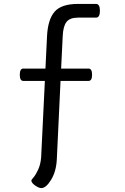

<svg xmlns="http://www.w3.org/2000/svg" viewBox="-20 -760 640 980"><path d="M99 -410H212L220 -574Q224 -660 258.5 -700Q293 -740 378 -740H470Q490 -740 490 -705Q490 -670 470 -670H378Q336 -670 319 -647.5Q302 -625 300 -574L292 -410H432Q450 -410 450 -378.5Q450 -347 432 -347H289L270 53Q267 115 241 157.5Q215 200 191 200Q178 200 159 186.5Q140 173 140 161Q140 158 151 145.5Q162 133 174.5 106.5Q187 80 190 43L209 -347H99Q81 -347 81 -378.5Q81 -410 99 -410Z"/></svg>

Font: Offside
Style: Regular
Weight: 400
Designer: Eduardo Rodriguez Tunni
Foundry: Eduardo Rodriguez Tunni
Version: Version 1.001